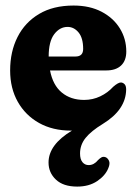

<svg xmlns="http://www.w3.org/2000/svg" viewBox="-20 -474 494 710"><path d="M380.5 148Q369.5 175.5 339.2 195.8Q309 216 265.5 216Q214 216 186.8 190.2Q159.5 164.5 159.5 127Q159.5 61 246 9Q244.5 9 242.5 9Q175 9 124.5 -19.2Q74 -47.5 45.8 -97.5Q17.5 -147.5 17.5 -213.5Q17.5 -283 44.8 -337Q72 -391 124.2 -422.2Q176.5 -453.5 252 -453.5Q312 -453.5 355.8 -430.5Q399.5 -407.5 423.2 -369Q447 -330.5 447 -283.5Q447 -250 427.8 -231.8Q408.5 -213.5 373 -213.5H165Q175.5 -159 208.5 -131.8Q241.5 -104.5 291 -104.5Q323 -104.5 350.8 -117.8Q378.5 -131 398.5 -153Q417.5 -169.5 427.5 -169Q435 -168.5 440.8 -162.5Q446.5 -156.5 446.5 -143Q445.5 -68 360.5 -16Q317 10.5 296.5 36Q276 61.5 276 93.5Q276 115 285 125.8Q294 136.5 308 136.5Q327.5 136.5 342.5 118Q349.5 111 355.5 107.8Q361.5 104.5 369.5 107Q377.5 109.5 382.8 120Q388 130.5 380.5 148ZM230 -374.5Q201 -374.5 180.5 -347.5Q160 -320.5 160 -265H259Q287.5 -265 287.5 -293Q287.5 -333.5 270.5 -354Q253.5 -374.5 230 -374.5Z"/></svg>

Font: Fraunces 144pt SuperSoft
Style: Bold
Weight: 700
Version: Version 1.000;[b76b70a41]